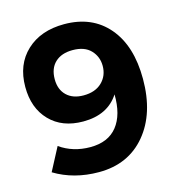

<svg xmlns="http://www.w3.org/2000/svg" viewBox="-106 -801 842 902"><g transform="rotate(-15 315.0 -350.0)"><path d="M109 -162Q173 -117 257 -117Q344 -117 388 -172.5Q432 -228 430 -327Q375 -242 256 -242Q154 -242 94 -304Q34 -366 34 -469Q34 -578 103 -642.5Q172 -707 286 -707Q422 -707 500 -615.5Q578 -524 578 -363Q578 -195 493.5 -94Q409 7 266 7Q144 7 50 -50ZM293 -579Q239 -579 208 -550Q177 -521 177 -468Q177 -418 207 -389Q237 -360 289 -360Q346 -360 378.5 -391.5Q411 -423 411 -471Q411 -516 381 -547.5Q351 -579 293 -579Z"/></g></svg>

Font: Montserrat-Arabic SemiBold
Style: Regular
Weight: 600
Designer: Mohamed Gaber
Foundry: Kief Type Foundry
Version: Version 5.008;PS 005.008;hotconv 1.0.88;makeotf.lib2.5.64775